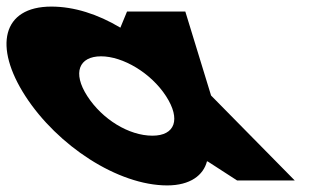

<svg xmlns="http://www.w3.org/2000/svg" viewBox="-193 -548 965 583"><path d="M-115.8 -256C-18.7 -106 164.7 15 314.7 15C384.7 15 424.6 -16 435.4 -58H437.4L527 0H702L447.9 -258L369.7 -513H192.7L172.5 -464C103.9 -505 32 -528 -37 -528C-187 -528 -213 -406 -115.8 -256ZM72.2 -256C26.2 -327 46.8 -377 113.8 -377C179.8 -377 265.2 -327 311.2 -256C356.5 -186 338.9 -136 269.9 -136C197.9 -136 117.5 -186 72.2 -256Z"/></svg>

Font: Hussar
Style: BdOpOblSeven
Weight: 700
Foundry: Cannot Into Space Fonts
Version: Version 2.00